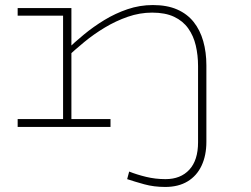

<svg xmlns="http://www.w3.org/2000/svg" viewBox="-20 -503 993 761"><path d="M635 238Q590 238 552 227.5Q514 217 484 207L492 177Q522 189 559 198Q596 207 636 207Q696 207 730.5 169.5Q765 132 765 61V-241Q765 -284 756 -322.5Q747 -361 726 -390.5Q705 -420 670 -436.5Q635 -453 583 -453Q534 -453 486.5 -436.5Q439 -420 395 -393.5Q351 -367 313.5 -336Q276 -305 246 -277V-307Q275 -335 312.5 -366Q350 -397 393.5 -423.5Q437 -450 485.5 -466.5Q534 -483 586 -483Q642 -483 682 -465.5Q722 -448 747.5 -416Q773 -384 785.5 -340Q798 -296 798 -244V59Q798 113 779 153.5Q760 194 723.5 216Q687 238 635 238ZM50 0V-31H418V0ZM230 0V-471H263V0ZM50 -441V-471H263V-441Z"/></svg>

Font: BioRhyme SemiExpanded ExtraLight
Style: Regular
Weight: 250
Width: 6
Designer: Aoife Mooney
Foundry: Aoife Mooney Type
Version: Version 1.600;gftools[0.9.33]